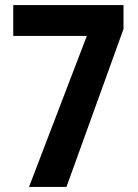

<svg xmlns="http://www.w3.org/2000/svg" viewBox="-20 -734 540 754"><path d="M94 0H241L465 -620V-714H32V-593H321Z"/></svg>

Font: Noto Sans Armenian Condensed
Style: Regular
Weight: 400
Width: 3
Designer: Monotype Design Team
Foundry: Monotype Imaging Inc.
Version: Version 2.008